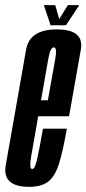

<svg xmlns="http://www.w3.org/2000/svg" viewBox="-46 -720 334 744"><path d="M67 4Q5 4 -15.5 -25Q-30 -46 -23.5 -81Q-8.5 -166 15 -299.5Q41.5 -450.5 55.2 -528.2Q69 -606 174 -606Q241.5 -606 261 -575Q272 -557.5 267.5 -529.5Q254 -453 227.5 -302.5Q224.5 -285 221.5 -269.5H102Q82.5 -159 75 -115.5Q67 -69.5 76.5 -65.5Q77.5 -65 79 -65Q89 -65 97.2 -100.2Q105.5 -135.5 120.5 -221.5H213Q198 -134.5 182.5 -85.5Q167 -36.5 140.8 -16.2Q114.5 4 67 4ZM113 -331.5H139.5Q161.5 -453.5 168.5 -494Q175 -531 165.5 -535.5Q164 -536.5 162.5 -536.5Q149 -536.5 141.5 -494Q135 -456 113 -331.5ZM150 -622 124 -700H168L183.5 -646.5L217 -700H261L209.5 -622Z"/></svg>

Font: Anybody UltraCondensed Medium
Style: Italic
Weight: 500
Width: 1
Italic angle: -10°
Designer: Tyler Finck
Foundry: Etcetera Type Company
Version: Version 1.010; ttfautohint (v1.8.3) -l 8 -r 50 -G 200 -x 14 